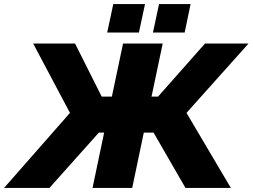

<svg xmlns="http://www.w3.org/2000/svg" viewBox="-68 -924 1242 944"><path d="M-48 0 276 -369 95 -710H301L432 -449H482L537 -710H732L677 -449H709L940 -710H1154L849 -369L1067 0H844L687 -272H639L582 0H387L444 -272H418L175 0ZM459 -764 489 -904H645L615 -764ZM684 -764 714 -904H869L840 -764Z"/></svg>

Font: Raleway Black
Style: Italic
Weight: 900
Italic angle: -12°
Designer: Matt McInerney, Pablo Impallari, Rodrigo Fuenzalida
Foundry: Matt McInerney, Pablo Impallari, Rodrigo Fuenzalida
Version: Version 4.101;RELEASE